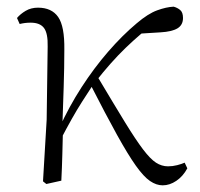

<svg xmlns="http://www.w3.org/2000/svg" viewBox="-20 -542 601 576"><path d="M119 10 109 2 120 -183 123 -402Q124 -442 112 -458Q100 -474 72 -474Q63 -474 55 -473Q47 -472 39 -470L31 -488Q41 -500 57 -509.5Q73 -519 94 -519Q135 -519 154.5 -491Q174 -463 173 -393Q173 -339 171 -279.5Q169 -220 167 -161L169 -158Q168 -118 167 -78.5Q166 -39 164 0ZM158 -116 144 -145H152L158 -158Q187 -222 224.5 -280Q262 -338 304.5 -387Q347 -436 390 -472Q424 -501 451.5 -511Q479 -521 501 -522Q512 -519 520.5 -512Q529 -505 529 -488Q529 -467 512.5 -457Q496 -447 462 -445L381 -440L448 -476Q401 -441 356.5 -398Q312 -355 266 -296L260 -289Q241 -260 226 -236.5Q211 -213 195.5 -185.5Q180 -158 158 -116ZM468 14Q449 14 430 1Q411 -12 387.5 -45Q364 -78 331 -137.5Q298 -197 250 -291L272 -313Q322 -229 354.5 -176Q387 -123 409 -94Q431 -65 448 -54Q465 -43 484 -43Q498 -43 511.5 -46.5Q525 -50 534 -54L542 -37Q529 -13 509 0.5Q489 14 468 14Z"/></svg>

Font: Noto Serif SC
Style: Regular
Weight: 200
Designer: Ryoko NISHIZUKA 西塚涼子 (kana & ideographs); Frank Grießhammer (Latin, Greek & Cyrillic); Wenlong ZHANG 张文龙 (bopomofo); San
Foundry: Adobe
Version: Version 2.001;hotconv 1.1.0;makeotfexe 2.6.0